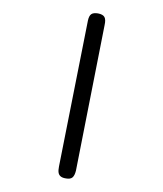

<svg xmlns="http://www.w3.org/2000/svg" viewBox="-195 -800 791 929"><g transform="rotate(30 200.5 -336.0)"><path d="M334 48Q319 54 308 52.5Q297 51 289.5 42Q282 33 276 15L44 -667Q37 -689 42.5 -701Q48 -713 69 -721Q92 -729 104.5 -721.5Q117 -714 125 -688L357 -9Q364 15 359 28Q354 41 334 48Z"/></g></svg>

Font: Fredoka Condensed
Style: Regular
Weight: 400
Width: 3
Designer: Ben Nathan
Foundry: Milena B. Brandão, Ben Nathan
Version: Version 2.001